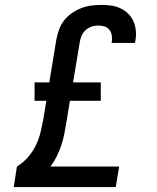

<svg xmlns="http://www.w3.org/2000/svg" viewBox="-20 -763 640 783"><path d="M36 0 49 -84Q75 -100 94.5 -122.5Q114 -145 126.5 -171Q139 -197 145.5 -224.5Q152 -252 157 -279L169 -352H121V-427H181L210 -603Q214 -624 221.5 -644Q229 -664 242.5 -681Q256 -698 274.5 -710.5Q293 -723 313 -730.5Q333 -738 353.5 -740.5Q374 -743 395 -743Q415 -743 435 -740Q455 -737 472.5 -728.5Q490 -720 503.5 -706.5Q517 -693 524.5 -675.5Q532 -658 534 -637.5Q536 -617 532 -597Q532 -595 531.5 -592.5Q531 -590 530 -588H435Q435 -589 435 -590Q435 -591 436 -592Q438 -605 436 -618Q434 -631 426.5 -641Q419 -651 406.5 -655Q394 -659 381 -659Q367 -659 353.5 -654.5Q340 -650 329 -640Q318 -630 312.5 -616.5Q307 -603 305 -590L278 -427H391V-352H265L251 -266Q247 -242 242.5 -218.5Q238 -195 230.5 -172Q223 -149 212 -126.5Q201 -104 186 -84H466L452 0Z"/></svg>

Font: Iosevka Curly Slab MdEx
Style: Italic
Weight: 500
Width: 7
Italic angle: -9°
Monospace: yes
Designer: Belleve Invis
Foundry: Belleve Invis
Version: Version 11.0.0; ttfautohint (v1.8.3)